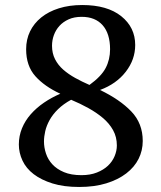

<svg xmlns="http://www.w3.org/2000/svg" viewBox="-20 -732 640 764"><path d="M55 -157Q55 -191 67.5 -221.5Q80 -252 102.5 -277.5Q125 -303 155 -323.5Q185 -344 220 -359Q157 -388 120.5 -429Q84 -470 84 -536Q84 -575 99.5 -607Q115 -639 144 -662.5Q173 -686 214.5 -699Q256 -712 307 -712Q407 -712 462.5 -667.5Q518 -623 518 -553Q518 -495 480.5 -446.5Q443 -398 378 -374Q457 -336 502.5 -288.5Q548 -241 548 -171Q548 -133 531.5 -100Q515 -67 482.5 -42Q450 -17 403 -2.5Q356 12 295 12Q234 12 189 -2Q144 -16 114 -39Q84 -62 69.5 -93Q55 -124 55 -157ZM445 -153Q445 -187 430 -214Q415 -241 389.5 -262.5Q364 -284 331.5 -302Q299 -320 263 -335Q232 -318 211 -297.5Q190 -277 177.5 -254.5Q165 -232 160 -210Q155 -188 155 -169Q155 -145 163 -121Q171 -97 188.5 -78Q206 -59 234.5 -47Q263 -35 304 -35Q339 -35 365.5 -45.5Q392 -56 409.5 -72.5Q427 -89 436 -110.5Q445 -132 445 -153ZM187 -550Q187 -520 199 -496.5Q211 -473 231.5 -455Q252 -437 279 -422Q306 -407 336 -394Q383 -428 400.5 -461.5Q418 -495 418 -536Q418 -598 388.5 -631.5Q359 -665 305 -665Q275 -665 253 -655Q231 -645 216.5 -629Q202 -613 194.5 -592.5Q187 -572 187 -550Z"/></svg>

Font: PT Serif Caption
Style: Regular
Weight: 400
Designer: A.Korolkova, O.Umpeleva, V.Yefimov
Foundry: ParaType Ltd
Version: Version 1.000W OFL